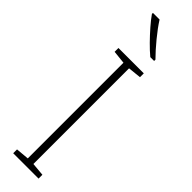

<svg xmlns="http://www.w3.org/2000/svg" viewBox="-324 -935 921 921"><g transform="rotate(45 136.0 -475.0)"><path d="M222 0H50V-26L117 -32V-681L50 -688V-714H222V-688L155 -681V-32L222 -26ZM93 -950Q115 -915 150 -872.5Q185 -830 215 -800V-791H189Q165 -811 138.5 -838Q112 -865 88 -892.5Q64 -920 48 -943V-950Z"/></g></svg>

Font: Noto Sans Sinhala SemiCondensed ExtraLight
Style: Regular
Weight: 200
Width: 4
Designer: Jelle Bosma - Monotype Design Team
Foundry: Monotype Imaging Inc.
Version: Version 2.006; ttfautohint (v1.8.4.7-5d5b)